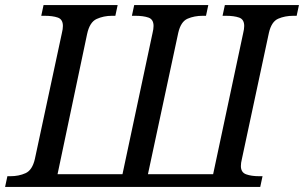

<svg xmlns="http://www.w3.org/2000/svg" viewBox="-40 -734 1194 754"><path d="M-20 0 -11 -42H1Q34 -42 60.5 -54Q87 -66 97 -110L203 -604Q207 -620 207 -632Q207 -658 187 -665Q167 -672 135 -672H122L131 -714H422L413 -672H400Q367 -672 339.5 -659.5Q312 -647 302 -600L186 -50H441L559 -604Q563 -620 563 -632Q563 -658 543 -665Q523 -672 491 -672H478L487 -714H778L769 -672H756Q723 -672 696.5 -660.5Q670 -649 660 -605L541 -50H797L915 -604Q919 -620 919 -632Q919 -658 899 -665Q879 -672 847 -672H834L843 -714H1134L1125 -672H1112Q1079 -672 1052.5 -660.5Q1026 -649 1016 -605L910 -110Q906 -94 906 -82Q906 -57 926.5 -49.5Q947 -42 978 -42H991L982 0Z"/></svg>

Font: NotoSerif-Italic
Style: Regular
Weight: 400
Italic angle: -12°
Designer: Monotype Design Team
Foundry: Monotype Imaging Inc.
Version: Version 2.007; ttfautohint (v1.8) -l 8 -r 50 -G 200 -x 14 -D